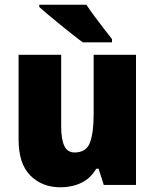

<svg xmlns="http://www.w3.org/2000/svg" viewBox="-20 -786 658 816"><path d="M558 -553V0H421L399 -69H389Q365 -28 325.5 -9Q286 10 237 10Q159 10 109 -40Q59 -90 59 -193V-553H240V-249Q240 -195 253 -166.5Q266 -138 297 -138Q347 -138 362.5 -180.5Q378 -223 378 -300V-553ZM347 -766Q361 -745 381.5 -717Q402 -689 422.5 -663Q443 -637 456 -620V-606H332Q315 -618 290 -638Q265 -658 237.5 -680Q210 -702 186 -722.5Q162 -743 147 -756V-766Z"/></svg>

Font: Noto Sans Lao UI SemCond Blk
Style: Regular
Weight: 900
Width: 4
Designer: Monotype Design Team
Foundry: Monotype Imaging Inc.
Version: Version 2.000; ttfautohint (v1.8.4.7-5d5b)